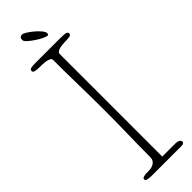

<svg xmlns="http://www.w3.org/2000/svg" viewBox="-324 -972 973 973"><g transform="rotate(-45 162.5 -485.5)"><path d="M99 -949Q99 -963 104.5 -967Q110 -971 118 -971Q125 -971 141 -961Q157 -951 173 -937.5Q189 -924 201 -909.5Q213 -895 213 -886Q213 -875 205 -875Q198 -875 180.5 -883.5Q163 -892 145 -904Q127 -916 113 -928.5Q99 -941 99 -949ZM183 -31H279Q290 -31 299.5 -26Q309 -21 309 -13Q309 0 289 0H77Q63 0 49.5 -2.5Q36 -5 36 -13Q36 -22 46 -25Q56 -28 65 -28Q75 -28 87.5 -28.5Q100 -29 111.5 -33.5Q123 -38 130.5 -47.5Q138 -57 138 -74Q138 -156 140 -234.5Q142 -313 142 -401Q142 -489 140 -584.5Q138 -680 138 -768Q138 -777 129.5 -781.5Q121 -786 108.5 -788Q96 -790 82 -790.5Q68 -791 58 -791Q47 -791 34 -793.5Q21 -796 21 -806Q21 -817 35 -819Q49 -821 58 -821H240Q272 -821 281.5 -817.5Q291 -814 291 -806Q291 -795 278.5 -793Q266 -791 254 -791Q249 -791 237.5 -790.5Q226 -790 214 -788Q202 -786 192.5 -780.5Q183 -775 183 -766Z"/></g></svg>

Font: Life Savers
Style: Regular
Weight: 400
Designer: Pablo Impallari, Rodrigo Fuenzalida, Brenda Gallo
Foundry: Pablo Impallari, Rodrigo Fuenzalida, Brenda Gallo
Version: Version 3.001; ttfautohint (v0.95) -l 8 -r 50 -G 200 -x 14 -